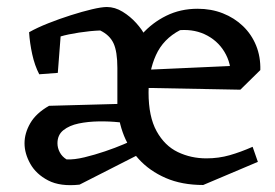

<svg xmlns="http://www.w3.org/2000/svg" viewBox="-20 -513 786 548"><path d="M560 15Q499 15 453 -5Q407 -25 376 -59Q345 -93 330 -136Q315 -179 315 -226L353 -229L385 -415Q414 -448 454.5 -468Q495 -488 544 -488Q583 -488 616 -475Q649 -462 673.5 -438.5Q698 -415 711 -383Q724 -351 723 -313L638 -278Q643 -322 625 -357Q607 -392 572.5 -411Q538 -430 494 -427Q446 -402 425 -355.5Q404 -309 404 -249Q404 -180 427 -138.5Q450 -97 487.5 -79Q525 -61 569 -61Q604 -61 635.5 -70Q667 -79 701 -94L716 -51ZM207 14Q152 20 117.5 2Q83 -16 66.5 -45.5Q50 -75 50 -104Q50 -133 66.5 -161.5Q83 -190 120 -211L340 -217L336 -163L320 -164Q292 -167 261.5 -166.5Q231 -166 204.5 -160.5Q178 -155 161 -141.5Q144 -128 144 -104Q144 -91 150.5 -78.5Q157 -66 170 -58Q192 -57 221 -64Q250 -71 279.5 -81Q309 -91 332.5 -101Q356 -111 368 -117L370 -69ZM360 -173 315 -192V-319Q315 -366 304 -389.5Q293 -413 266 -426Q238 -425 205.5 -420Q173 -415 153 -409L145 -305L92 -301Q79 -326 72 -358Q65 -390 63 -421Q86 -434 117.5 -446.5Q149 -459 182 -469.5Q215 -480 242.5 -486.5Q270 -493 285 -493Q308 -493 330 -479.5Q352 -466 369 -447Q386 -428 393 -413ZM666 -257 401 -262V-314L712 -328L723 -313Z"/></svg>

Font: Eczar
Style: Regular
Weight: 400
Designer: Vaibhav Singh
Foundry: Rosetta Type Foundry
Version: Version 2.000